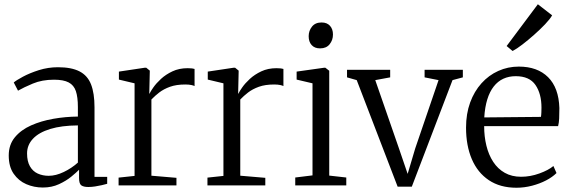

<svg xmlns="http://www.w3.org/2000/svg" viewBox="-20 -870 2674 901"><path d="M181 10Q139.5 10 103.2 -5.8Q67 -21.5 44 -54.8Q21 -88 21 -140.5Q21 -191 49.8 -225.8Q78.5 -260.5 125.8 -281.5Q173 -302.5 230.2 -312.5Q287.5 -322.5 345.5 -323V-367.5Q345.5 -414.5 336 -442.5Q326.5 -470.5 302.2 -483.2Q278 -496 233.5 -496Q177.5 -496 134 -477.8Q90.5 -459.5 64.5 -444.5L44.5 -483Q56 -493 87.5 -510Q119 -527 162.2 -540.8Q205.5 -554.5 252 -554.5Q315.5 -554.5 353.2 -535Q391 -515.5 407.2 -474Q423.5 -432.5 423.5 -366V-40H483V-7.5Q472.5 -4.5 457.5 -1Q442.5 2.5 426 5Q409.5 7.5 394.5 7.5Q372.5 7.5 361.8 0Q351 -7.5 351 -34.5V-73.5Q339.5 -61.5 315.2 -41.5Q291 -21.5 257 -5.8Q223 10 181 10ZM208.5 -45Q242 -45 279 -62.8Q316 -80.5 345.5 -107V-281.5Q269 -281 215.8 -264.8Q162.5 -248.5 134.8 -219Q107 -189.5 107 -150Q107 -113 120.5 -89.5Q134 -66 157.2 -55.5Q180.5 -45 208.5 -45Z M536.5 0V-36.5L611.5 -44.5V-479L538 -496.5V-534L658 -552H666.5L683 -538.5L682.5 -516.5L680.5 -429.5L682.5 -432Q686.5 -441 699.8 -460Q713 -479 735.5 -499.8Q758 -520.5 789.2 -535.2Q820.5 -550 860.5 -550Q873.5 -550 880.8 -549Q888 -548 893 -546.5V-466Q889.5 -468.5 878 -471Q866.5 -473.5 849.5 -473.5Q807.5 -473.5 777.8 -462.8Q748 -452 727 -435.8Q706 -419.5 690.5 -403V-45.5L808 -35.5V0Z M953.5 0V-36.5L1028.5 -44.5V-479L955 -496.5V-534L1075 -552H1083.5L1100 -538.5L1099.5 -516.5L1097.5 -429.5L1099.5 -432Q1103.5 -441 1116.8 -460Q1130 -479 1152.5 -499.8Q1175 -520.5 1206.2 -535.2Q1237.5 -550 1277.5 -550Q1290.5 -550 1297.8 -549Q1305 -548 1310 -546.5V-466Q1306.5 -468.5 1295 -471Q1283.5 -473.5 1266.5 -473.5Q1224.5 -473.5 1194.8 -462.8Q1165 -452 1144 -435.8Q1123 -419.5 1107.5 -403V-45.5L1225 -35.5V0Z M1365.5 0V-37L1446.5 -47V-479L1372 -496.5V-534L1500 -552H1507L1525 -538V-46L1605 -37V0ZM1481.5 -643Q1456.5 -643 1442.5 -658.5Q1428.5 -674 1428.5 -700Q1428.5 -725.5 1444 -745Q1459.5 -764.5 1488.5 -764.5H1489.5Q1514.5 -764.5 1528.5 -749Q1542.5 -733.5 1542.5 -708Q1542.5 -682 1527 -662.5Q1511.5 -643 1482.5 -643Z M1846 6 1654 -494 1608.5 -507V-542.5H1811V-507L1741 -494L1851 -177L1893 -54L1928.5 -173.5L2038 -494L1972.5 -507V-542.5H2152V-507L2103.5 -494L1912.5 6Z M2403.5 11Q2327 11 2274 -24.5Q2221 -60 2194 -123.5Q2167 -187 2167 -271Q2167 -336 2186.2 -388.8Q2205.5 -441.5 2239.5 -479.2Q2273.5 -517 2318.5 -537.2Q2363.5 -557.5 2414.5 -557.5Q2502 -557.5 2552 -507.8Q2602 -458 2605 -363Q2605 -334 2604 -313.8Q2603 -293.5 2599 -278H2252Q2252 -229.5 2262.5 -186.5Q2273 -143.5 2294.5 -110.5Q2316 -77.5 2348.8 -59Q2381.5 -40.5 2425.5 -40.5Q2468.5 -40.5 2511.2 -56Q2554 -71.5 2577 -91L2591.5 -58Q2572.5 -39 2542.8 -23.5Q2513 -8 2476.8 1.5Q2440.5 11 2403.5 11ZM2252.5 -319 2518.5 -321.5Q2520 -330 2520.5 -342.8Q2521 -355.5 2521 -365Q2521 -430 2492.8 -471.2Q2464.5 -512.5 2400 -512.5Q2368 -512.5 2342 -500.5Q2316 -488.5 2297 -464.2Q2278 -440 2266.8 -403.8Q2255.5 -367.5 2252.5 -319ZM2385 -631 2357.5 -654 2504 -850 2571 -798Q2561 -780.5 2538 -756.2Q2515 -732 2486.5 -706.8Q2458 -681.5 2431.2 -661Q2404.5 -640.5 2386 -631Z"/></svg>

Font: Merriweather 48pt Light
Style: Regular
Weight: 300
Version: Version 2.100